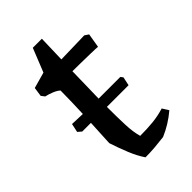

<svg xmlns="http://www.w3.org/2000/svg" viewBox="-179 -614 689 689"><g transform="rotate(-45 165.0 -270.0)"><path d="M135 12Q118 -13 104 -47.5Q90 -82 79 -116Q80 -141 81.5 -165.5Q83 -190 84 -214H40L26 -226L33 -259Q52 -258 86 -257Q87 -286 88 -315Q89 -344 89 -373Q81 -381 65 -387.5Q49 -394 35 -397L25 -410L30 -445L91 -462L127 -552H173L170 -450L289 -453L304 -443L295 -389Q285 -390 260.5 -390.5Q236 -391 210 -391.5Q184 -392 168 -392Q167 -357 166.5 -319Q166 -281 165 -256Q212 -256 275 -256L282 -247L275 -214H165Q165 -162 166.5 -123Q168 -84 176 -56Q212 -56 241.5 -59Q271 -62 300 -71L315 -47Q276 -14 231 5Q207 8 183 10Q159 12 135 12Z"/></g></svg>

Font: Labrada
Style: Regular
Weight: 400
Designer: Mercedes Jáuregui
Foundry: Omnibus-Type Team
Version: Version 1.000; ttfautohint (v1.8.4.7-5d5b)